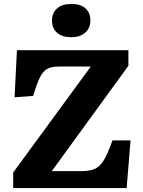

<svg xmlns="http://www.w3.org/2000/svg" viewBox="-20 -955 728 975"><path d="M47 0V-79L441 -617H278Q240 -617 218.5 -604.5Q197 -592 181.5 -559.5Q166 -527 148 -468L54 -461L66 -700H632V-621L243 -86H393Q436 -86 462.5 -98Q489 -110 508.5 -143.5Q528 -177 551 -242H643L623 0ZM342 -766Q296 -766 270 -788.5Q244 -811 244 -851Q244 -889 269.5 -912Q295 -935 342 -935Q389 -935 414 -912.5Q439 -890 439 -851Q439 -812 412.5 -789Q386 -766 342 -766Z"/></svg>

Font: Literata
Style: Bold
Weight: 700
Designer: Latin by Veronika Burian and Jose Scaglione. Greek by Irene Vlachou. Cyrillic by Vera Evstafieva.
Foundry: TypeTogether
Version: Version 3.103; ttfautohint (v1.8.4.7-5d5b);gftools[0.9.29]